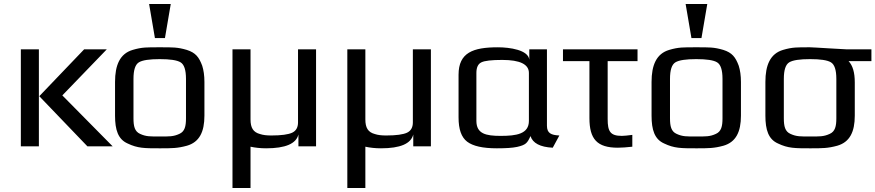

<svg xmlns="http://www.w3.org/2000/svg" viewBox="-20 -730 4368 958"><path d="M542 0 291 -254 513 -484H400L176 -250L416 0ZM174 0V-484H84V0Z M1000 -321C1000 -353 996 -380 989 -402C973 -445 956 -467 912 -481C865 -495 840 -494 777 -494C714 -494 689 -495 642 -481C578 -462 554 -405 554 -321V-153C554 -82 569 -35 617 -14C667 10 701 10 777 10C838 10 866 10 913 -3C975 -21 1000 -72 1000 -153ZM908 -140C908 -100 902 -74 875 -62C845 -48 824 -49 777 -49C730 -49 709 -48 679 -62C652 -74 646 -100 646 -140V-336C646 -381 655 -408 673 -419C691 -430 726 -435 777 -435C828 -435 863 -430 881 -419C899 -408 908 -381 908 -336ZM803 -540 832 -710H724L753 -540Z M1557 0V-484H1467V-119C1467 -94 1457 -77 1438 -68C1419 -59 1384 -54 1334 -54C1311 -54 1293 -56 1278 -61C1243 -70 1230 -93 1230 -134V-484H1140V208H1230V2C1253 7 1279 10 1308 10C1404 10 1458 -13 1469 -59V0Z M2130 0V-484H2040V-119C2040 -94 2030 -77 2011 -68C1992 -59 1957 -54 1907 -54C1884 -54 1866 -56 1851 -61C1816 -70 1803 -93 1803 -134V-484H1713V208H1803V2C1826 7 1852 10 1881 10C1977 10 2031 -13 2042 -59V0Z M2709 -103V-484H2621V-432C2616 -481 2523 -494 2464 -494C2341 -494 2268 -468 2268 -357V-144C2268 -85 2282 -45 2311 -23C2340 -1 2389 10 2459 10C2503 10 2537 8 2560 3C2604 -7 2611 -16 2627 -51C2638 -16 2675 4 2738 7L2771 -54C2730 -56 2709 -65 2709 -103ZM2478 -52C2405 -52 2357 -62 2357 -127V-366C2357 -393 2365 -411 2382 -419C2398 -427 2433 -431 2486 -431C2575 -431 2619 -409 2619 -366V-127C2619 -61 2556 -52 2478 -52Z M3012 -136V-425H3161V-484H2789V-425H2921V-141C2921 -36 2959 7 3063 7C3083 7 3107 5 3135 2V-57C3112 -54 3094 -52 3083 -52C3025 -52 3012 -74 3012 -136Z M3677 -321C3677 -353 3673 -380 3666 -402C3650 -445 3633 -467 3589 -481C3542 -495 3517 -494 3454 -494C3391 -494 3366 -495 3319 -481C3255 -462 3231 -405 3231 -321V-153C3231 -82 3246 -35 3294 -14C3344 10 3378 10 3454 10C3515 10 3543 10 3590 -3C3652 -21 3677 -72 3677 -153ZM3585 -140C3585 -100 3579 -74 3552 -62C3522 -48 3501 -49 3454 -49C3407 -49 3386 -48 3356 -62C3329 -74 3323 -100 3323 -140V-336C3323 -381 3332 -408 3350 -419C3368 -430 3403 -435 3454 -435C3505 -435 3540 -430 3558 -419C3576 -408 3585 -381 3585 -336ZM3480 -540 3509 -710H3401L3430 -540Z M4022 -494C3959 -494 3934 -495 3887 -481C3823 -462 3799 -405 3799 -321V-153C3799 -82 3814 -35 3862 -14C3912 10 3946 10 4022 10C4083 10 4111 10 4158 -3C4220 -21 4245 -72 4245 -153V-319C4245 -368 4235 -403 4214 -425H4328V-484H4201C4184 -484 4040 -494 4022 -494ZM4153 -140C4153 -100 4147 -74 4120 -62C4090 -48 4069 -49 4022 -49C3975 -49 3954 -48 3924 -62C3897 -74 3891 -100 3891 -140V-336C3891 -381 3900 -408 3918 -419C3936 -430 3971 -435 4022 -435C4073 -435 4108 -430 4126 -419C4144 -408 4153 -381 4153 -336Z"/></svg>

Font: Gamestation Text
Style: Bold
Weight: 400
Designer: Jonas Hecksher
Foundry: Jonas Hecksher, Playtypeª, e-types AS
Version: Version 1.003